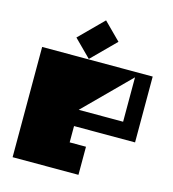

<svg xmlns="http://www.w3.org/2000/svg" viewBox="-140 -1114 1104 1228"><g transform="rotate(15 412.0 -500.0)"><path d="M388 -402H682V-696ZM790 -730V-294H386V-186H494V0H58V-730ZM366 -733 254 -845 409 -1000 521 -888Z"/></g></svg>

Font: El Pececito
Style: Regular
Weight: 400
Designer: deFharo
Foundry: deFharo
Version: El Pececito Version 1.000